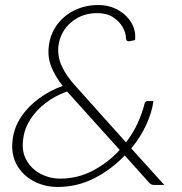

<svg xmlns="http://www.w3.org/2000/svg" viewBox="-20 -734 721 762"><path d="M209 8Q157 8 113.5 -15Q70 -38 46.5 -80Q23 -122 30 -179Q36 -229 64 -270.5Q92 -312 135 -343.5Q178 -375 229 -393Q198 -432 183 -470.5Q168 -509 174 -553Q180 -600 207 -636.5Q234 -673 276.5 -693.5Q319 -714 370 -714Q413 -714 447.5 -695Q482 -676 501 -644.5Q520 -613 516 -575L492 -570Q487 -570 484 -572Q481 -574 480 -581Q480 -604 466.5 -627Q453 -650 428 -666Q403 -682 366 -682Q306 -682 263 -646Q220 -610 212 -553Q207 -512 225 -472Q243 -432 282 -390L480 -169Q508 -205 526 -244.5Q544 -284 553 -320Q554 -326 557 -329.5Q560 -333 566 -333H589Q583 -288 560.5 -239Q538 -190 501 -145L632 0H595Q587 0 582 -1.5Q577 -3 571 -10L475 -117Q423 -62 355 -27Q287 8 209 8ZM218 -25Q289 -25 350 -57.5Q411 -90 455 -139L246 -371Q199 -354 161.5 -325.5Q124 -297 100.5 -260.5Q77 -224 72 -182Q65 -133 85.5 -97.5Q106 -62 142 -43.5Q178 -25 218 -25Z"/></svg>

Font: Aleo ExtraLight
Style: Italic
Weight: 250
Italic angle: -7°
Designer: Alessio Laiso
Foundry: Alessio Laiso
Version: Version 2.001;gftools[0.9.29]